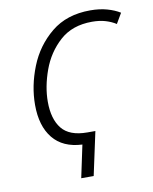

<svg xmlns="http://www.w3.org/2000/svg" viewBox="-82 -787 679 850"><g transform="rotate(-10 257.5 -362.5)"><path d="M214 0H270L312 -195H276Q196 -195 161.5 -238Q127 -281 127 -359Q127 -426 153.5 -499.5Q180 -573 236 -623.5Q292 -674 381 -674Q415 -674 441.5 -666Q468 -658 488 -645L515 -691Q491 -706 457.5 -715.5Q424 -725 382 -725Q276 -725 206.5 -668Q137 -611 103 -525.5Q69 -440 69 -355Q69 -260 113.5 -205Q158 -150 245 -146Z"/></g></svg>

Font: Noto Sans Display SemiCondensed Light
Style: Italic
Weight: 300
Width: 4
Italic angle: -12°
Designer: Monotype Design Team
Foundry: Monotype Imaging Inc.
Version: Version 1.900